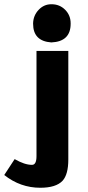

<svg xmlns="http://www.w3.org/2000/svg" viewBox="-97 -694 416 905"><path d="M59 -582V-584Q60 -621 85 -647.5Q110 -674 145 -674H146Q184 -674 210 -648Q236 -622 236 -584V-582Q236 -498 145 -494Q59 -500 59 -582ZM225 -454V58Q225 128 198 158Q167 191 93 191Q-1 191 -77 131L-28 56Q19 83 53 83H54Q75 83 75 42V-454Z"/></svg>

Font: Tajawal Black
Style: Regular
Weight: 900
Designer: Boutros Fonts
Foundry: Created by Boutros International 2017
Version: Version 1.700